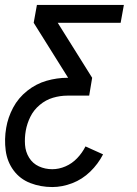

<svg xmlns="http://www.w3.org/2000/svg" viewBox="-31 -550 551 775"><path d="M180 205Q133 205 91.5 189Q50 173 24 138Q-2 103 -8 57.5Q-14 12 -6 -34Q1 -76 22 -115.5Q43 -155 79 -183.5Q115 -212 157 -224Q199 -236 241 -236H244L105 -458L118 -530H469L456 -458H202L341 -236L329 -164H241Q212 -164 183 -155.5Q154 -147 129.5 -126.5Q105 -106 91.5 -78.5Q78 -51 73 -22.5Q68 6 70 34.5Q72 63 86.5 86.5Q101 110 126 121.5Q151 133 180 133Q207 133 233.5 121.5Q260 110 280.5 88.5Q301 67 314 41L385 73Q365 112 333 143Q301 174 260.5 189.5Q220 205 180 205Z"/></svg>

Font: Iosevka SS08
Style: Italic
Weight: 400
Italic angle: -10°
Monospace: yes
Designer: Belleve Invis
Foundry: Belleve Invis
Version: 2.1.0; ttfautohint (v1.8.2)